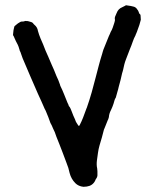

<svg xmlns="http://www.w3.org/2000/svg" viewBox="-20 -689 592 739"><path d="M301 30Q282 28 270 16Q254 0 248 -23Q244 -43 236 -62L221 -102Q215 -118 209 -133Q203 -148 197 -163L191 -180Q189 -184 187.5 -187.5Q186 -191 184 -195Q182 -200 179.5 -205.5Q177 -211 174 -216Q170 -227 166 -238Q162 -249 157 -260Q156 -262 155 -264.5Q154 -267 152 -270Q146 -284 139.5 -298.5Q133 -313 126 -328L96 -397Q89 -414 81.5 -431Q74 -448 67 -465L61 -482Q60 -485 59 -488Q58 -491 56 -494Q56 -496 55 -498Q54 -500 54 -501Q52 -509 48.5 -516.5Q45 -524 41 -531L36 -542Q35 -545 33.5 -548Q32 -551 30 -554Q31 -559 31 -564Q31 -569 32 -573Q35 -587 36 -588.5Q37 -590 49 -599Q50 -600 54 -602Q61 -607 67 -606Q71 -606 74.5 -607.5Q78 -609 82 -608Q88 -608 90 -607Q96 -605 97 -605Q106 -603 109 -597Q110 -596 111 -595Q112 -594 113 -593Q124 -584 126 -570Q128 -563 130.5 -555.5Q133 -548 136 -541Q141 -530 146 -518Q151 -506 155 -495Q161 -482 166.5 -469Q172 -456 178 -442Q183 -431 188 -419.5Q193 -408 197 -397Q201 -389 204.5 -380.5Q208 -372 211 -363L212 -359Q220 -343 226.5 -326.5Q233 -310 240 -293Q242 -290 243 -287Q244 -284 245 -281Q249 -277 251.5 -271Q254 -265 256 -260Q259 -252 262 -244.5Q265 -237 269 -229Q271 -222 274.5 -216.5Q278 -211 282 -205Q284 -204 286 -206Q290 -214 293.5 -221.5Q297 -229 300 -237Q303 -246 306.5 -254.5Q310 -263 313 -272Q313 -273 313.5 -273Q314 -273 314 -274Q319 -289 324 -304Q329 -319 333 -334L348 -390Q354 -413 360 -436Q366 -459 373 -481Q374 -486 375.5 -490Q377 -494 378 -498L399 -550Q401 -555 403 -558.5Q405 -562 406 -566Q411 -574 414 -583Q417 -592 420 -601Q421 -605 422 -608.5Q423 -612 422 -616Q421 -619 423 -625L429 -639Q435 -655 450 -661Q455 -664 460 -666Q465 -670 470 -668Q477 -667 483.5 -666Q490 -665 496 -663Q504 -660 508 -653Q510 -651 511 -649Q512 -647 513 -645L516 -637Q518 -635 519.5 -633.5Q521 -632 521 -629Q521 -625 521.5 -621.5Q522 -618 522 -613Q517 -592 510 -575Q509 -571 507 -566.5Q505 -562 503 -557Q502 -556 502 -554Q495 -541 490.5 -527.5Q486 -514 480 -500Q476 -490 472.5 -480.5Q469 -471 465 -461Q461 -451 458.5 -441Q456 -431 454 -421Q453 -417 452 -413.5Q451 -410 450 -407Q447 -394 444 -381Q441 -368 437 -355Q435 -345 432 -336Q429 -327 427 -318Q427 -317 426.5 -316Q426 -315 426 -314Q422 -308 420.5 -302Q419 -296 417 -290Q415 -284 412.5 -277.5Q410 -271 407 -265Q400 -252 399 -238Q398 -236 397.5 -233Q397 -230 395 -227L383 -197Q381 -193 380 -190Q376 -175 372 -159.5Q368 -144 363 -129Q359 -115 357 -100Q355 -85 353 -71Q351 -54 354 -41Q355 -36 355 -30Q355 -24 355 -19Q356 -9 350 -1Q348 1 346 7Q336 26 314 29Q311 29 308 29.5Q305 30 301 30Z"/></svg>

Font: Lacquer
Style: Regular
Weight: 400
Designer: Eli Block, Niki Polyocan
Version: Version 1.100